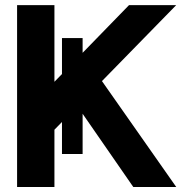

<svg xmlns="http://www.w3.org/2000/svg" viewBox="-20 -743 733 763"><path d="M226.3 -591.8V-130.9H308.3V-591.8ZM239.9 -389.7 509.6 0H680.3L364.6 -450.1ZM196.3 -227.5 680.3 -722.7Q668.1 -722.7 642.2 -722.7Q616.3 -722.7 586.5 -722.7Q556.7 -722.7 531 -722.7Q505.2 -722.7 492.8 -722.7L196.3 -418V-722.7H47.9V0H196.3Z"/></svg>

Font: Giphurs SC
Style: Regular
Weight: 400
Version: Version 0.920